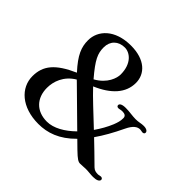

<svg xmlns="http://www.w3.org/2000/svg" viewBox="-172 -989 1224 1224"><g transform="rotate(45 440.0 -376.5)"><path d="M63.5 -179.7C63.5 -75.7 154.3 9.3 305.7 9.3C386.2 9.3 467.3 -17.1 548.3 -99.6L599.1 -49.8C642.6 -7.8 656.7 0 672.9 0C679.7 0 687.5 -0.5 695.8 -1C704.6 -1.5 714.4 -2.4 722.2 -2.4C729.5 -2.4 742.7 -2 756.3 -0.5C769 1 781.7 1.5 791 1.5C822.3 1.5 841.3 -7.8 841.3 -22.9C841.3 -30.8 834 -36.1 825.2 -36.1C821.3 -36.1 817.4 -35.2 813.5 -34.2C809.6 -33.2 805.7 -32.2 800.8 -32.2C784.7 -32.2 768.6 -34.7 754.9 -48.3C704.6 -98.1 658.7 -142.6 616.7 -182.6C650.4 -230.5 684.1 -289.6 718.3 -361.8C740.7 -408.2 764.6 -425.3 789.6 -425.3C794.9 -425.3 798.3 -424.8 801.8 -423.8C805.7 -422.9 808.6 -421.9 813.5 -421.9C822.3 -421.9 829.1 -426.3 829.1 -435.5C829.1 -447.3 815.9 -457.5 790 -457.5C777.3 -457.5 770.5 -456.1 758.3 -454.1C747.1 -452.1 734.9 -450.7 722.2 -450.7C707.5 -450.7 692.4 -452.6 677.2 -454.1C661.6 -456.1 645.5 -457.5 627.9 -457.5C592.8 -457.5 580.1 -446.8 580.1 -436C580.1 -428.2 585 -422.4 596.2 -422.4C600.1 -422.4 604.5 -423.3 608.9 -424.3C612.3 -425.3 616.2 -426.8 628.4 -426.8C651.4 -426.8 663.1 -418 663.1 -400.4C663.1 -374.5 657.2 -356 647 -329.6C630.9 -290.5 608.9 -251.5 583 -214.4C499 -293.9 432.6 -354.5 383.3 -407.2C497.1 -455.6 561 -524.9 561 -615.7C561 -696.8 497.1 -762.2 370.6 -762.2C224.6 -762.2 152.3 -679.7 152.3 -592.3C152.3 -531.2 171.9 -479.5 248.5 -396C113.8 -336.4 63.5 -274.9 63.5 -179.7ZM353.5 -440.9C271 -537.6 254.9 -575.7 254.9 -631.3C254.9 -687.5 293 -725.6 351.1 -725.6C397 -725.6 454.1 -683.1 454.1 -585C454.1 -553.2 434.1 -485.4 353.5 -440.9ZM181.6 -192.4C181.6 -249.5 204.6 -319.8 278.8 -364.3L288.6 -355L514.6 -132.8C458 -77.1 393.6 -39.6 333.5 -39.6C238.3 -39.6 181.6 -101.1 181.6 -192.4Z"/></g></svg>

Font: Stoke
Style: Light
Weight: 300
Designer: Nicole Fally
Foundry: Nicole Fally
Version: Version 1.001